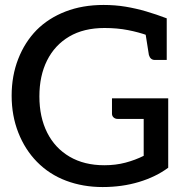

<svg xmlns="http://www.w3.org/2000/svg" viewBox="-20 -747 772 775"><path d="M394 8Q315 8 247 -17.5Q179 -43 129 -94Q81 -143 54 -211.5Q27 -280 27 -361Q27 -441 53.5 -509Q80 -577 128 -626Q176 -674 244.5 -700.5Q313 -727 398 -727Q445 -727 487 -720Q529 -713 570 -701Q611 -689 653 -673V-595L576 -604Q540 -617 496.5 -625.5Q453 -634 402 -634Q318 -634 259.5 -599.5Q201 -565 170 -503Q139 -441 139 -358Q139 -274 170.5 -211.5Q202 -149 261 -114.5Q320 -80 401 -80Q447 -80 486.5 -90.5Q526 -101 560 -118V-267H455Q445 -267 438.5 -273Q432 -279 432 -288V-350H659V-70Q609 -33 541 -12.5Q473 8 394 8ZM566 -620 653 -595V-505H605Q596 -505 590 -510Q584 -515 581 -525Z"/></svg>

Font: Aleo Medium
Style: Regular
Weight: 500
Designer: Alessio Laiso
Foundry: Alessio Laiso
Version: Version 2.001;gftools[0.9.29]